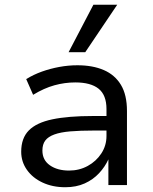

<svg xmlns="http://www.w3.org/2000/svg" viewBox="-20 -777 641 806"><path d="M254 9Q201 9 159 -10.5Q117 -30 93 -64Q69 -98 69 -140Q69 -197 101 -229.5Q133 -262 199.5 -276Q266 -290 370 -290H441V-229H374Q316 -229 275 -225.5Q234 -222 208 -212.5Q182 -203 170 -187Q158 -171 158 -145Q158 -105 189.5 -83Q221 -61 270 -61Q313 -61 348.5 -80.5Q384 -100 405.5 -133Q427 -166 427 -206V-319Q427 -378 394 -404.5Q361 -431 296 -431Q252 -431 208.5 -419Q165 -407 119 -379L90 -445Q121 -464 156 -476.5Q191 -489 229 -496Q267 -503 305 -503Q369 -503 415.5 -483Q462 -463 487.5 -421Q513 -379 513 -311V0H435V-108Q421 -77 396 -50Q371 -23 335.5 -7Q300 9 254 9ZM268 -558 372 -757H472L338 -558Z"/></svg>

Font: Nunito Sans 8pt
Style: Regular
Weight: 400
Version: Version 3.101;gftools[0.9.27]